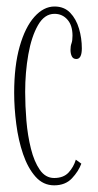

<svg xmlns="http://www.w3.org/2000/svg" viewBox="-20 -546 295 576"><path d="M142.5 10Q109.5 10 86.5 -16Q63.5 -42 49.2 -83.8Q35 -125.5 28.8 -174Q22.5 -222.5 22.5 -267.5Q22.5 -348.5 39 -406.5Q55.5 -464.5 83.2 -495.5Q111 -526.5 143.5 -526.5Q172.5 -526.5 190.5 -507.8Q208.5 -489 217 -460.2Q225.5 -431.5 225.5 -401Q225.5 -369 209 -369Q199.5 -369 195.5 -377Q191.5 -385 191.5 -396.5Q191.5 -408 194.5 -416Q197.5 -424 197.5 -439Q197.5 -470 182.2 -487.2Q167 -504.5 143.5 -504.5Q113.5 -504.5 94 -470.5Q74.5 -436.5 65 -382.8Q55.5 -329 55.5 -270Q55.5 -229 59.2 -184Q63 -139 72.8 -100Q82.5 -61 99.5 -36.5Q116.5 -12 142.5 -12Q170.5 -12 185.8 -28.5Q201 -45 207.5 -67L224 -55Q215.5 -32 195.8 -11Q176 10 142.5 10Z"/></svg>

Font: Imbue 50pt Thin
Style: Regular
Weight: 100
Designer: Tyler Finck
Foundry: Etcetera Type Company
Version: Version 1.102; ttfautohint (v1.8.3)